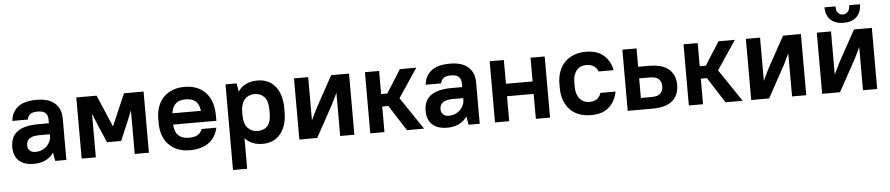

<svg xmlns="http://www.w3.org/2000/svg" viewBox="-47 -1032 7250 1564"><g transform="rotate(-5 3577.5 -250.0)"><path d="M195 9Q114 9 72 -31Q30 -71 30 -142Q30 -181 42.5 -212.5Q55 -244 82.5 -265.5Q110 -287 153.5 -298.5Q197 -310 260 -310H344V-340Q344 -376 324.5 -394.5Q305 -413 260 -413Q218 -413 199 -397Q180 -381 176 -355H50Q54 -422 104.5 -465.5Q155 -509 260 -509Q360 -509 410 -463Q460 -417 460 -340V0H369L357 -69Q331 -31 289.5 -11Q248 9 195 9ZM215 -87Q243 -87 266.5 -96.5Q290 -106 307 -122.5Q324 -139 334 -160Q344 -181 344 -205V-220H260Q200 -220 176 -200Q152 -180 152 -146Q152 -119 168.5 -103Q185 -87 215 -87Z M740 -260 701 -356V0H585V-500H751L862 -239L975 -500H1135V0H1019V-356L980 -260L918 -115H802Z M1470 9Q1416 9 1373 -7.5Q1330 -24 1299 -55.5Q1268 -87 1251.5 -132Q1235 -177 1235 -234V-266Q1235 -323 1251.5 -368Q1268 -413 1299 -444.5Q1330 -476 1373 -492.5Q1416 -509 1470 -509Q1579 -509 1642 -442Q1705 -375 1705 -250V-211H1351Q1356 -148 1386 -120.5Q1416 -93 1470 -93Q1523 -93 1547.5 -111.5Q1572 -130 1580 -155H1700Q1692 -120 1675 -90Q1658 -60 1630 -38Q1602 -16 1562 -3.5Q1522 9 1470 9ZM1470 -407Q1419 -407 1390 -382Q1361 -357 1353 -303H1587Q1580 -359 1550.5 -383Q1521 -407 1470 -407Z M2067 9Q1973 9 1921 -50V200H1805V-500H1896L1907 -432Q1933 -471 1973.5 -490Q2014 -509 2067 -509Q2110 -509 2146.5 -493.5Q2183 -478 2209 -447.5Q2235 -417 2250 -371.5Q2265 -326 2265 -266V-234Q2265 -174 2250 -129Q2235 -84 2208.5 -53Q2182 -22 2146 -6.5Q2110 9 2067 9ZM2032 -99Q2085 -99 2114 -131Q2143 -163 2143 -234V-266Q2143 -335 2113 -368Q2083 -401 2032 -401Q1984 -401 1953.5 -368Q1923 -335 1921 -272V-234Q1921 -168 1952.5 -133.5Q1984 -99 2032 -99Z M2699 -353 2654 -260 2511 0H2365V-500H2481V-147L2526 -240L2669 -500H2815V0H2699Z M3111 -209H3061V0H2945V-500H3061V-311H3111L3231 -500H3365L3207 -264L3385 0H3245Z M3575 9Q3494 9 3452 -31Q3410 -71 3410 -142Q3410 -181 3422.5 -212.5Q3435 -244 3462.5 -265.5Q3490 -287 3533.5 -298.5Q3577 -310 3640 -310H3724V-340Q3724 -376 3704.5 -394.5Q3685 -413 3640 -413Q3598 -413 3579 -397Q3560 -381 3556 -355H3430Q3434 -422 3484.5 -465.5Q3535 -509 3640 -509Q3740 -509 3790 -463Q3840 -417 3840 -340V0H3749L3737 -69Q3711 -31 3669.5 -11Q3628 9 3575 9ZM3595 -87Q3623 -87 3646.5 -96.5Q3670 -106 3687 -122.5Q3704 -139 3714 -160Q3724 -181 3724 -205V-220H3640Q3580 -220 3556 -200Q3532 -180 3532 -146Q3532 -119 3548.5 -103Q3565 -87 3595 -87Z M4299 -204H4081V0H3965V-500H4081V-306H4299V-500H4415V0H4299Z M4750 9Q4696 9 4652.5 -7.5Q4609 -24 4578.5 -55.5Q4548 -87 4531.5 -132Q4515 -177 4515 -234V-266Q4515 -322 4531.5 -367Q4548 -412 4579 -443.5Q4610 -475 4653.5 -492Q4697 -509 4750 -509Q4845 -509 4897.5 -462Q4950 -415 4965 -340H4841Q4833 -367 4808 -384Q4783 -401 4745 -401Q4723 -401 4703.5 -393.5Q4684 -386 4669 -369.5Q4654 -353 4645.5 -327.5Q4637 -302 4637 -266V-234Q4637 -199 4646 -173.5Q4655 -148 4670 -131.5Q4685 -115 4704.5 -107Q4724 -99 4745 -99Q4788 -99 4810.5 -118Q4833 -137 4841 -165H4965Q4950 -86 4897.5 -38.5Q4845 9 4750 9Z M5050 -500H5166V-350H5250Q5365 -350 5417.5 -303Q5470 -256 5470 -175Q5470 -94 5417.5 -47Q5365 0 5250 0H5050ZM5166 -255V-95H5255Q5303 -95 5325.5 -116Q5348 -137 5348 -175Q5348 -213 5325.5 -234Q5303 -255 5255 -255Z M5716 -209H5666V0H5550V-500H5666V-311H5716L5836 -500H5970L5812 -264L5990 0H5850Z M6394 -353 6349 -260 6206 0H6060V-500H6176V-147L6221 -240L6364 -500H6510V0H6394Z M6974 -353 6929 -260 6786 0H6640V-500H6756V-147L6801 -240L6944 -500H7090V0H6974ZM6865 -561Q6796 -561 6758 -598Q6720 -635 6720 -700H6810Q6810 -664 6825.5 -646.5Q6841 -629 6865 -629Q6888 -629 6905 -646.5Q6922 -664 6922 -700H7010Q7010 -635 6972 -598Q6934 -561 6865 -561Z"/></g></svg>

Font: Retni Sans
Style: Bold
Weight: 700
Designer: Vitaly Kuzmin
Foundry: ParaType Ltd.
Version: Version 1.00;March 2, 2019;FontCreator 11.5.0.2425 64-bit; t